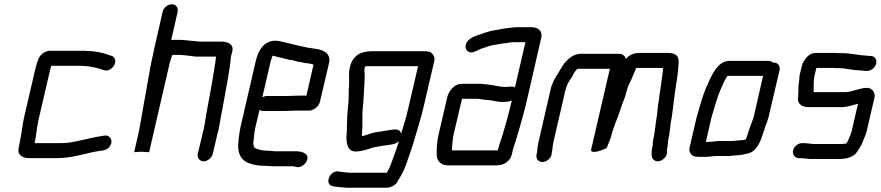

<svg xmlns="http://www.w3.org/2000/svg" viewBox="-20 -732 4110 896"><path d="M67 -41C60 -9 84 6 117 6H243C320 6 372 -16 440 -27L455 -29C468 -31 479 -34 488 -44C513 -69 496 -105 466 -99C421 -93 379 -81 337 -73C313 -67 288 -64 259 -64H142C142 -69 143 -73 144 -77C150 -102 150 -127 156 -152C157 -162 160 -174 163 -187L212 -398C214 -406 216 -415 219 -425H352C358 -425 363 -425 367 -424C386 -424 400 -422 417 -418C429 -416 428 -415 438 -413C444 -412 449 -410 454 -408L464 -405C483 -397 504 -412 512 -426C524 -448 516 -466 502 -471L492 -474C463 -485 426 -494 387 -494C382 -495 376 -495 369 -495H213C194 -495 175 -482 166 -469C156 -455 147 -420 142 -398L93 -187C84 -147 82 -114 74 -78C71 -66 70 -53 67 -41Z M782 -712C763 -712 743 -696 739 -677L700 -506C679 -417 666 -324 649 -236C640 -189 635 -147 624 -100L606 -22L641 -24C650 -23 662 -22 671 -22H676L772 -438C775 -449 780 -467 785 -476H808C836 -476 866 -471 893 -468H988C986 -458 987 -453 985 -442C973 -363 958 -280 942 -196C937 -169 935 -142 927 -115L903 -14C899 4 912 21 930 21C948 21 969 4 973 -14L996 -113C1000 -125 1003 -138 1005 -153C1009 -183 1018 -220 1023 -252C1036 -326 1052 -400 1058 -469L1064 -492C1072 -525 1044 -538 1012 -538H911C899 -539 881 -541 869 -542L848 -544C839 -545 831 -546 824 -546H791C788 -546 784 -546 779 -545L809 -677C813 -696 801 -712 782 -712Z M1319 -284H1225C1218 -284 1211 -282 1204 -278L1244 -449C1245 -452 1247 -457 1249 -463C1250 -466 1250 -469 1252 -472C1255 -471 1257 -471 1258 -471L1277 -466C1292 -463 1311 -458 1325 -454C1339 -452 1356 -449 1366 -445C1380 -443 1390 -441 1403 -438L1420 -436C1427 -435 1438 -433 1443 -430L1410 -286H1381C1368 -286 1334 -284 1319 -284ZM1365 -216H1419C1441 -214 1468 -234 1473 -257L1516 -440C1524 -484 1488 -501 1446 -505L1429 -508L1414 -510C1401 -512 1391 -516 1377 -518C1354 -524 1329 -530 1307 -535C1292 -538 1282 -542 1265 -542C1214 -542 1186 -500 1174 -449L1103 -142C1100 -130 1099 -119 1097 -108C1092 -72 1088 -43 1096 -18C1109 27 1157 42 1224 42C1234 42 1244 44 1255 44H1347C1354 44 1356 46 1361 47C1381 53 1402 37 1410 22C1428 -13 1393 -26 1363 -26H1261C1254 -27 1247 -28 1240 -28C1235 -28 1231 -28 1225 -29C1202 -29 1185 -35 1169 -41C1164 -47 1160 -61 1163 -72C1165 -95 1167 -116 1173 -143L1191 -219C1196 -216 1201 -214 1208 -214H1302C1317 -214 1352 -216 1365 -216Z M1852 -109C1843 -138 1812 -126 1779 -122L1765 -120C1763 -119 1759 -118 1756 -118C1742 -117 1723 -113 1710 -109C1704 -107 1704 -106 1696 -104C1690 -102 1678 -99 1669 -96V-107L1670 -121C1670 -126 1671 -133 1671 -141V-163C1672 -170 1671 -178 1671 -185C1670 -213 1676 -249 1677 -279C1679 -314 1682 -355 1682 -388C1680 -402 1679 -403 1683 -419V-421C1684 -422 1685 -422 1686 -422C1691 -423 1695 -423 1698 -423H1931L1886 -230C1877 -189 1865 -149 1852 -109ZM1613 -419C1605 -386 1611 -369 1609 -339C1606 -302 1609 -269 1604 -232C1600 -202 1600 -173 1599 -148V-126C1598 -119 1598 -114 1598 -110L1597 -96C1596 -62 1602 -28 1636 -25C1666 -25 1694 -34 1718 -43C1730 -46 1749 -49 1760 -51L1775 -53C1801 -57 1826 -57 1842 -74C1835 -52 1829 -33 1821 -12C1810 18 1800 51 1785 74H1613C1605 74 1578 71 1570 70L1560 68C1517 62 1492 131 1534 137L1544 139C1555 140 1586 144 1597 144H1785C1804 144 1833 129 1838 109C1854 86 1864 65 1875 36C1890 -8 1905 -46 1918 -95C1932 -142 1945 -183 1956 -230L2007 -449C2010 -460 2006 -470 2000 -478C1988 -493 1979 -493 1951 -493H1714C1663 -493 1625 -472 1613 -419Z M2094 -85C2094 -90 2095 -96 2096 -101L2136 -271H2205C2210 -271 2213 -271 2218 -270L2238 -267C2245 -266 2251 -266 2259 -265C2283 -263 2301 -256 2325 -256C2341 -256 2356 -258 2369 -263L2366 -253C2355 -204 2339 -149 2326 -104C2318 -79 2309 -56 2303 -30H2090C2089 -31 2089 -31 2089 -32C2090 -47 2090 -67 2094 -85ZM2341 -326C2314 -326 2288 -334 2262 -337L2242 -339C2234 -340 2227 -341 2220 -341H2134C2102 -341 2074 -310 2066 -274L2026 -101C2019 -71 2018 -43 2018 -18C2015 15 2034 40 2072 40H2300C2305 39 2311 38 2318 37C2338 34 2362 14 2367 -7C2370 -14 2371 -21 2372 -27C2373 -32 2374 -38 2377 -45C2388 -79 2396 -103 2406 -140C2415 -173 2428 -217 2436 -252L2506 -556C2513 -585 2493 -605 2461 -605H2391C2384 -605 2375 -604 2368 -603C2351 -601 2328 -599 2312 -595C2290 -591 2268 -588 2248 -581C2219 -569 2170 -562 2156 -530C2147 -509 2157 -492 2173 -488C2185 -485 2198 -492 2209 -497C2223 -506 2243 -509 2259 -516C2280 -523 2302 -524 2324 -529L2343 -531C2354 -532 2364 -535 2375 -535H2432L2383 -324C2371 -332 2358 -326 2341 -326Z M3026 -53 3023 -41C3021 -34 3021 -26 3021 -17V-7C3021 2 3025 10 3032 15C3055 32 3092 8 3093 -22L3092 -32C3092 -37 3094 -40 3094 -42C3095 -47 3096 -51 3096 -56C3098 -65 3097 -76 3100 -87C3106 -112 3106 -132 3110 -158L3115 -186C3119 -214 3123 -245 3126 -273C3132 -324 3144 -380 3146 -427C3152 -467 3138 -485 3097 -485H2966C2937 -485 2919 -477 2901 -457C2896 -473 2884 -481 2868 -481H2706C2665 -484 2643 -468 2620 -444C2608 -431 2603 -421 2594 -406L2585 -391C2571 -369 2557 -347 2550 -317L2494 -73C2490 -56 2487 -39 2487 -26L2484 -11C2480 8 2492 24 2511 24C2530 24 2550 8 2554 -11L2555 -18C2559 -37 2558 -51 2563 -71L2620 -317C2622 -325 2627 -334 2629 -340C2635 -354 2650 -372 2656 -386C2662 -398 2667 -403 2675 -411H2826L2739 -36C2736 -25 2745 -22 2756 -23C2775 -25 2795 -34 2811 -41C2819 -62 2827 -78 2833 -99C2844 -145 2864 -183 2878 -229C2884 -250 2894 -269 2900 -291C2904 -308 2909 -325 2915 -338C2928 -362 2938 -390 2949 -415H3074C3074 -397 3070 -376 3067 -355C3065 -328 3057 -295 3055 -267L3051 -241C3048 -225 3048 -201 3044 -183C3038 -148 3037 -117 3029 -83C3028 -75 3025 -59 3026 -53Z M3229 -1C3234 0 3241 0 3250 0H3273C3288 0 3309 -4 3324 -4H3381C3392 -4 3406 -7 3418 -7C3423 -8 3427 -8 3431 -8C3443 -9 3460 -14 3471 -16C3514 -27 3530 -74 3545 -122L3552 -144C3559 -161 3561 -165 3567 -187L3618 -405C3622 -424 3610 -440 3591 -440H3587C3581 -445 3574 -448 3566 -448H3385C3327 -448 3300 -378 3278 -329C3258 -285 3246 -235 3231 -185L3198 -43C3193 -22 3208 -1 3229 -1ZM3445 -78C3440 -78 3434 -78 3427 -77L3408 -75C3404 -74 3400 -74 3397 -74H3338C3323 -74 3303 -70 3289 -70H3274L3300 -183C3313 -228 3326 -274 3343 -315C3353 -337 3361 -359 3375 -378H3541L3498 -189C3493 -171 3490 -168 3485 -152L3477 -130C3471 -113 3469 -102 3462 -86L3461 -82C3456 -81 3450 -78 3445 -78Z M4042 -471H4036C4027 -471 4014 -474 4006 -474C4003 -474 4000 -474 3995 -475C3968 -478 3940 -484 3912 -484H3892C3885 -485 3878 -485 3872 -485H3787C3768 -485 3751 -475 3737 -455C3729 -444 3724 -434 3722 -425L3712 -383C3710 -376 3711 -369 3710 -362C3707 -341 3705 -326 3706 -307C3706 -295 3704 -284 3704 -273C3702 -245 3724 -232 3756 -232H3907C3936 -232 3959 -242 3984 -248L3954 -118C3951 -107 3946 -97 3943 -89L3937 -75C3935 -70 3932 -67 3929 -62C3922 -62 3915 -60 3907 -60H3782C3764 -60 3748 -64 3731 -64H3724C3705 -65 3685 -48 3681 -30C3677 -11 3689 5 3707 6H3714C3732 6 3748 10 3766 10H3891C3929 10 3963 3 3980 -24C3992 -40 4001 -57 4009 -78C4014 -90 4020 -102 4024 -118L4061 -277C4066 -299 4050 -322 4027 -322C3989 -322 3958 -302 3923 -302H3777C3778 -328 3775 -354 3782 -383L3790 -415H3874C3881 -414 3888 -414 3895 -414C3927 -414 3956 -404 3988 -404C3997 -404 4011 -401 4020 -401H4026C4046 -401 4065 -417 4069 -436C4073 -455 4062 -471 4042 -471Z"/></svg>

Font: Electronic
Style: BdIt
Weight: 700
Version: Version 1.011